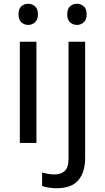

<svg xmlns="http://www.w3.org/2000/svg" viewBox="-20 -757 556 1017"><path d="M130 -737Q150 -737 165.5 -723.5Q181 -710 181 -681Q181 -653 165.5 -639Q150 -625 130 -625Q108 -625 93 -639Q78 -653 78 -681Q78 -710 93 -723.5Q108 -737 130 -737ZM173 -536V0H85V-536ZM336 -681Q336 -710 351 -723.5Q366 -737 388 -737Q408 -737 423.5 -723.5Q439 -710 439 -681Q439 -653 423.5 -639Q408 -625 388 -625Q366 -625 351 -639Q336 -653 336 -681ZM280 240Q255 240 236 236.5Q217 233 203 228V157Q218 161 234 164Q250 167 269 167Q301 167 322 149.5Q343 132 343 83V-536H431V80Q431 155 395 197.5Q359 240 280 240Z"/></svg>

Font: Noto Sans Old Permic
Style: Regular
Weight: 400
Designer: Monotype Design Team
Foundry: Monotype Imaging Inc.
Version: Version 2.001; ttfautohint (v1.8.4.7-5d5b)